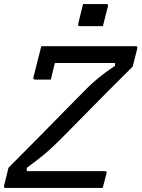

<svg xmlns="http://www.w3.org/2000/svg" viewBox="-28 -928 699 948"><path d="M382 -908H497Q508 -908 505 -897L480 -799H366Q355 -799 358 -810ZM479 0H0Q-10 0 -8 -11L14 -100Q89 -175 168 -255Q247 -335 345 -435Q378 -469 402 -492.5Q426 -516 446 -533Q466 -550 488 -566.5Q510 -583 540 -603V-617H243Q238 -596 232.5 -575Q227 -554 223 -535H146Q135 -535 137 -546Q146 -581 156.5 -623.5Q167 -666 176 -700H642Q652 -700 650 -689L627 -599Q574 -547 503 -475.5Q432 -404 327 -297Q288 -257 261 -230.5Q234 -204 211.5 -184Q189 -164 164 -144.5Q139 -125 104 -99V-83H489Q501 -83 498 -72Q493 -53 488.5 -36Q484 -19 479 0Z"/></svg>

Font: Recursive Sn Lnr St
Style: Italic
Weight: 400
Italic angle: -15°
Version: Version 1.079;hotconv 1.0.112;makeotfexe 2.5.65598; ttfautoh